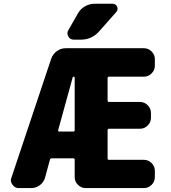

<svg xmlns="http://www.w3.org/2000/svg" viewBox="-20 -1008 896 1008"><path d="M285.2 -324.2Q284.2 -322.3 286.1 -319.8Q288.1 -317.4 291 -317.4H365.2Q372.1 -317.4 372.1 -324.2V-600.6Q372.1 -605.5 367.2 -605.5Q362.3 -605.5 361.3 -600.6ZM571.3 -988.3Q587.9 -988.3 594.7 -973.1Q601.6 -958 590.8 -945.3L500 -842.8Q461.9 -799.8 404.3 -799.8H367.2Q347.7 -799.8 338.9 -816.4Q334 -825.2 334 -833.5Q334 -841.8 338.9 -849.6L389.6 -938.5Q403.3 -961.9 426.8 -975.1Q450.2 -988.3 476.6 -988.3ZM735.4 -754.9Q758.8 -754.9 775.9 -737.8Q793 -720.7 793 -697.3V-663.1Q793 -639.6 775.9 -622.6Q758.8 -605.5 735.4 -605.5H552.7Q544.9 -605.5 544.9 -597.7V-480.5Q544.9 -472.7 552.7 -472.7H714.8Q738.3 -472.7 755.4 -455.6Q772.5 -438.5 772.5 -415V-389.6Q772.5 -366.2 755.4 -349.1Q738.3 -332 714.8 -332H552.7Q544.9 -332 544.9 -324.2V-175.8Q544.9 -168.9 552.7 -168.9H735.4Q758.8 -168.9 775.9 -151.9Q793 -134.8 793 -111.3V-78.1Q793 -54.7 775.9 -37.6Q758.8 -20.5 735.4 -20.5H429.7Q406.2 -20.5 389.2 -37.6Q372.1 -54.7 372.1 -78.1V-169.9Q372.1 -176.8 365.2 -176.8H252Q244.1 -176.8 242.2 -169.9L216.8 -76.2Q210 -51.8 189.5 -36.1Q168.9 -20.5 143.6 -20.5H79.1Q57.6 -20.5 45.9 -38.1Q37.1 -48.8 37.1 -61.5Q37.1 -68.4 40 -75.2L249 -700.2Q257.8 -724.6 278.8 -739.7Q299.8 -754.9 325.2 -754.9Z"/></svg>

Font: Gen Jyuu Gothic Heavy
Style: Bold
Weight: 900
Designer: [Source Han Sans]
Ryoko NISHIZUKA  (kana & ideographs); Paul D. Hunt (Latin, Greek & Cyrillic); Wenlong ZHANG  (bopomofo
Version: Version 1.002.20150607